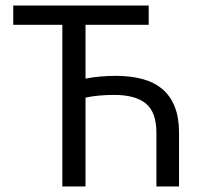

<svg xmlns="http://www.w3.org/2000/svg" viewBox="-20 -676 736 696"><path d="M206 0V-586H28V-656H519V-586H290V-391Q314 -396 343 -398.5Q372 -401 401 -401Q454 -401 496.5 -389.5Q539 -378 568.5 -353Q598 -328 613.5 -289Q629 -250 629 -195V0H547V-195Q547 -269 509 -300.5Q471 -332 393 -332Q367 -332 339 -329.5Q311 -327 290 -322V0Z"/></svg>

Font: Source Sans Pro
Style: Regular
Weight: 400
Designer: Paul D. Hunt
Foundry: Adobe Systems Incorporated
Version: Version 2.021;PS 2.000;hotconv 1.0.86;makeotf.lib2.5.63406